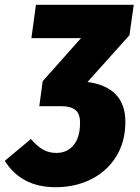

<svg xmlns="http://www.w3.org/2000/svg" viewBox="-93 -554 583 801"><path d="M447 -407 272 -212Q349 -202 389.5 -160.5Q430 -119 430 -46Q430 37 392 98.5Q354 160 288 193.5Q222 227 139 227Q-4 227 -73 117L36 26Q63 57 87 70.5Q111 84 142 84Q187 84 214 51.5Q241 19 241 -42Q241 -80 221 -95.5Q201 -111 163 -111H71L85 -215L245 -395H38L57 -534H465Z"/></svg>

Font: Fira Sans Condensed Black
Style: Italic
Weight: 900
Width: 3
Italic angle: -8°
Designer: Carrois Corporate & Edenspiekermann AG
Foundry: Carrois Corporate GbR & Edenspiekermann AG
Version: Version 4.203